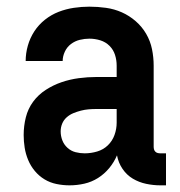

<svg xmlns="http://www.w3.org/2000/svg" viewBox="-20 -548 540 576"><path d="M189 8H188Q169 8 149.5 4Q130 0 113.5 -10Q97 -20 84.5 -35Q72 -50 64.5 -68Q57 -86 54 -105Q51 -124 51 -143Q51 -170 57.5 -196Q64 -222 79.5 -243Q95 -264 117.5 -278.5Q140 -293 165 -301.5Q190 -310 216.5 -313.5Q243 -317 269 -317H330V-351Q330 -368 325 -383.5Q320 -399 308.5 -410.5Q297 -422 281 -427Q265 -432 248 -432Q234 -432 219.5 -428.5Q205 -425 193 -416Q181 -407 174.5 -393Q168 -379 168 -365H57Q57 -388 63.5 -411Q70 -434 83 -454Q96 -474 115 -489Q134 -504 156 -512.5Q178 -521 201.5 -524.5Q225 -528 248 -528Q273 -528 298 -524.5Q323 -521 345.5 -511Q368 -501 387 -484.5Q406 -468 418.5 -446.5Q431 -425 436 -400.5Q441 -376 441 -351V-108Q441 -104 442 -100Q443 -96 446 -93Q449 -90 453 -89Q457 -88 461 -88H478V8H461Q440 8 418.5 3.5Q397 -1 378.5 -12Q360 -23 347.5 -41.5Q335 -60 331 -82Q322 -61 307.5 -43.5Q293 -26 274 -14Q255 -2 233 3Q211 8 189 8ZM234 -88Q253 -88 271.5 -93.5Q290 -99 303.5 -112Q317 -125 323.5 -143Q330 -161 330 -180V-221H269Q257 -221 245.5 -220Q234 -219 222.5 -216Q211 -213 200 -208.5Q189 -204 180 -196Q171 -188 166.5 -177Q162 -166 162 -154Q162 -140 167 -127Q172 -114 182.5 -104.5Q193 -95 206.5 -91.5Q220 -88 234 -88Z"/></svg>

Font: Iosevka Algr
Style: Bold
Weight: 700
Monospace: yes
Designer: Belleve Invis
Foundry: Belleve Invis
Version: Version 26.0.2; ttfautohint (v1.8.3)